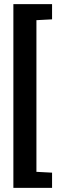

<svg xmlns="http://www.w3.org/2000/svg" viewBox="-20 -763 301 933"><path d="M45 -743H233V-669L157 -665V72L233 76V150H45Z"/></svg>

Font: Saira ExtraCondensed
Style: Bold
Weight: 700
Width: 2
Designer: Hector Gatti with collaboration of the Omnibus-Type team
Foundry: Omnibus-Type
Version: Version 0.072; ttfautohint (v1.8)